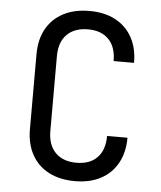

<svg xmlns="http://www.w3.org/2000/svg" viewBox="-53 -786 706 843"><g transform="rotate(5 300.0 -365.0)"><path d="M308 10Q242 10 193.5 -15Q145 -40 118.5 -87.5Q92 -135 92 -200V-530Q92 -596 118.5 -643Q145 -690 193.5 -715Q242 -740 308 -740Q374 -740 422 -714.5Q470 -689 496 -642Q522 -595 522 -530H432Q432 -592 399.5 -625.5Q367 -659 308 -659Q249 -659 215.5 -625.5Q182 -592 182 -530V-200Q182 -138 215.5 -104.5Q249 -71 308 -71Q367 -71 399.5 -104.5Q432 -138 432 -200H522Q522 -136 496 -88.5Q470 -41 422 -15.5Q374 10 308 10Z"/></g></svg>

Font: JetBrains Mono
Style: Regular
Weight: 400
Monospace: yes
Designer: Philipp Nurullin, Konstantin Bulenkov
Foundry: JetBrains
Version: Version 2.305